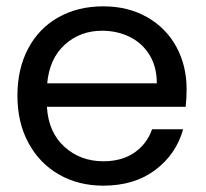

<svg xmlns="http://www.w3.org/2000/svg" viewBox="-20 -577 650 606"><path d="M566 -240H128Q133 -159 183.5 -113.5Q234 -68 306 -68Q365 -68 404.5 -95.5Q444 -123 460 -169H558Q536 -90 470 -40.5Q404 9 306 9Q228 9 166.5 -26Q105 -61 70 -125.5Q35 -190 35 -275Q35 -360 69 -424Q103 -488 164.5 -522.5Q226 -557 306 -557Q384 -557 444 -523Q504 -489 536.5 -429.5Q569 -370 569 -295Q569 -269 566 -240ZM302 -480Q233 -480 184.5 -436Q136 -392 129 -314H475Q475 -366 452 -403.5Q429 -441 389.5 -460.5Q350 -480 302 -480Z"/></svg>

Font: Poppins A&M
Style: Regular-A&M
Weight: 400
Designer: Ninad Kale (Devanagari), Jonny Pinhorn (Latin)
Foundry: Indian Type Foundry
Version: 4.004